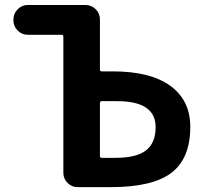

<svg xmlns="http://www.w3.org/2000/svg" viewBox="-20 -775 822 774"><path d="M390.6 -367.2Q382.8 -367.2 382.8 -359.4V-146.5Q382.8 -138.7 390.6 -138.7H445.3Q530.3 -138.7 568.8 -168.9Q607.4 -199.2 607.4 -262.7Q607.4 -367.2 452.1 -367.2Q450.2 -367.2 449.2 -367.2ZM235.4 -627Q235.4 -634.8 228.5 -634.8H91.8Q68.4 -634.8 51.3 -651.9Q34.2 -668.9 34.2 -692.4V-697.3Q34.2 -720.7 51.3 -737.8Q68.4 -754.9 91.8 -754.9H325.2Q348.6 -754.9 365.7 -737.8Q382.8 -720.7 382.8 -697.3V-494.1Q382.8 -487.3 390.6 -487.3H434.6Q586.9 -487.3 667 -428.7Q747.1 -370.1 747.1 -263.7Q747.1 -136.7 671.4 -78.6Q595.7 -20.5 424.8 -20.5H293Q269.5 -20.5 252.4 -37.6Q235.4 -54.7 235.4 -78.1Z"/></svg>

Font: Gen Jyuu Gothic Bold
Style: Bold
Weight: 700
Designer: [Source Han Sans]
Ryoko NISHIZUKA  (kana & ideographs); Paul D. Hunt (Latin, Greek & Cyrillic); Wenlong ZHANG  (bopomofo
Version: Version 1.002.20150607